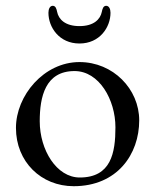

<svg xmlns="http://www.w3.org/2000/svg" viewBox="-20 -628 535 662"><path d="M254 -478C324 -478 361 -534 361 -584C361 -597 356 -608 346 -608C336 -608 333 -597 331 -587C326 -562 304 -538 254 -538C204 -538 182 -562 177 -587C175 -597 172 -608 162 -608C152 -608 147 -597 147 -584C147 -534 184 -478 254 -478ZM234 14C384 14 460 -96 460 -213C460 -321 370 -414 254 -414C131 -414 35 -298 35 -187C35 -70 122 14 234 14ZM255 -16C175 -16 117 -111 117 -210C117 -294 136 -383 237 -383C322 -383 378 -284 378 -189C378 -101 363 -16 255 -16Z"/></svg>

Font: EB Garamond
Style: Regular
Weight: 400
Designer: Georg Duffner and Octavio Pardo
Foundry: Georg Duffner
Version: Version 1.000;PS 001.000;hotconv 1.0.88;makeotf.lib2.5.64775